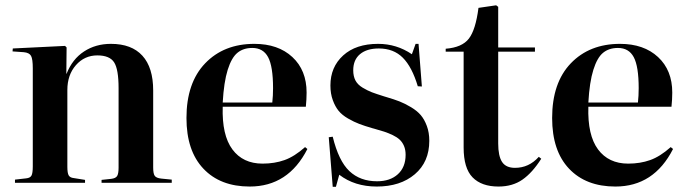

<svg xmlns="http://www.w3.org/2000/svg" viewBox="-20 -697 2619 732"><path d="M37.1 0V-12.2L80.1 -17.1Q95.2 -18.6 100.1 -27.8Q105 -37.1 105 -63V-437Q105 -471.7 98.4 -483.9Q91.8 -496.1 70.8 -498L27.8 -501L28.8 -512.2L228 -522L233.9 -516.1L232.9 -416H233.9Q255.9 -471.7 300.3 -500.7Q344.7 -529.8 402.8 -529.8Q481.9 -529.8 522.9 -484.6Q564 -439.5 564 -352.1V-58.1Q564 -34.7 570.1 -26.4Q576.2 -18.1 595.2 -16.1L634.8 -12.2V0H367.2V-11.2L403.8 -15.1Q420.9 -17.1 426.5 -25.9Q432.1 -34.7 432.1 -58.1V-360.8Q432.1 -433.1 415 -459.5Q397.9 -485.8 351.1 -485.8Q302.2 -485.8 269.5 -448.7Q236.8 -411.6 236.8 -354V-61Q236.8 -37.1 241.9 -28.3Q247.1 -19.5 261.2 -18.1L304.2 -11.2V0Z M932.1 14.2Q819.8 14.2 755.4 -54Q690.9 -122.1 690.9 -247.1Q690.9 -381.3 762.2 -455.6Q833.5 -529.8 949.7 -529.8Q1040.5 -529.8 1094.7 -479.5Q1148.9 -429.2 1148.9 -344.2Q1148.9 -318.4 1146 -290H829.1Q825.7 -181.6 866 -127.4Q906.2 -73.2 981 -73.2Q1026.9 -73.2 1064.7 -86.7Q1102.5 -100.1 1143.1 -136.2L1151.9 -128.9Q1079.1 14.2 932.1 14.2ZM829.1 -306.2H1018.1Q1021 -331.5 1021 -360.8Q1021 -443.8 1002.2 -479Q983.4 -514.2 941.9 -514.2Q907.7 -514.2 885.3 -495.8Q862.8 -477.5 848.1 -430.9Q833.5 -384.3 829.1 -306.2Z M1248.5 15.1 1233.4 -173.8 1248.5 -175.8Q1271 -83.5 1312 -44.7Q1353 -5.9 1417.5 -5.9Q1467.3 -5.9 1496.8 -32.7Q1526.4 -59.6 1526.4 -106.9Q1526.4 -126 1520.3 -140.4Q1514.2 -154.8 1503.7 -164.6Q1493.2 -174.3 1477.3 -181.9Q1461.4 -189.5 1444.6 -195.1Q1427.7 -200.7 1406.2 -206.5Q1402.3 -207.5 1400.4 -208Q1370.1 -216.8 1350.1 -224.4Q1330.1 -231.9 1307.1 -245.1Q1284.2 -258.3 1271 -274.4Q1257.8 -290.5 1248.8 -315.2Q1239.7 -339.8 1239.7 -371.1Q1239.7 -441.4 1288.3 -485.6Q1336.9 -529.8 1421.4 -529.8Q1492.2 -529.8 1550.3 -490.2L1564.5 -529.8H1575.7L1588.4 -367.2L1572.8 -368.2Q1550.8 -441.9 1515.6 -477.1Q1480.5 -512.2 1424.3 -512.2Q1378.4 -512.2 1352.5 -490.5Q1326.7 -468.8 1326.7 -429.2Q1326.7 -406.2 1335.2 -390.1Q1343.8 -374 1362.5 -362.8Q1381.3 -351.6 1397.9 -345.2Q1414.6 -338.9 1444.3 -329.6Q1449.7 -328.1 1452.6 -327.1Q1482.4 -318.4 1503.2 -310.3Q1523.9 -302.2 1547.1 -288.3Q1570.3 -274.4 1584.2 -258.1Q1598.1 -241.7 1607.4 -216.6Q1616.7 -191.4 1616.7 -160.2Q1616.7 -79.6 1561.5 -32.7Q1506.3 14.2 1416.5 14.2Q1332 14.2 1273.4 -30.8L1260.7 15.1Z M1880.4 14.2Q1815.9 14.2 1781.7 -20.8Q1747.6 -55.7 1747.6 -134.8V-500H1679.2V-511.2Q1741.7 -516.1 1767.6 -549.8Q1793.5 -583.5 1804.2 -667L1871.6 -676.8L1879.4 -670.9V-516.1H2019.5V-500H1879.4V-149.9Q1879.4 -102.5 1894 -79.8Q1908.7 -57.1 1943.4 -57.1Q1996.6 -57.1 2034.2 -99.1L2043.5 -91.8Q2009.8 -38.6 1971.9 -12.2Q1934.1 14.2 1880.4 14.2Z M2326.2 14.2Q2213.9 14.2 2149.4 -54Q2085 -122.1 2085 -247.1Q2085 -381.3 2156.2 -455.6Q2227.5 -529.8 2343.8 -529.8Q2434.6 -529.8 2488.8 -479.5Q2543 -429.2 2543 -344.2Q2543 -318.4 2540 -290H2223.1Q2219.7 -181.6 2260 -127.4Q2300.3 -73.2 2375 -73.2Q2420.9 -73.2 2458.7 -86.7Q2496.6 -100.1 2537.1 -136.2L2545.9 -128.9Q2473.1 14.2 2326.2 14.2ZM2223.1 -306.2H2412.1Q2415 -331.5 2415 -360.8Q2415 -443.8 2396.2 -479Q2377.4 -514.2 2335.9 -514.2Q2301.8 -514.2 2279.3 -495.8Q2256.8 -477.5 2242.2 -430.9Q2227.5 -384.3 2223.1 -306.2Z"/></svg>

Font: Display Semibold
Style: Regular
Weight: 600
Designer: Latin by Veronika Burian and Jose Scaglione. Greek by Irene Vlachou. Cyrillic by Vera Evstafieva.
Foundry: TypeTogether
Version: Version 3.002